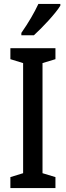

<svg xmlns="http://www.w3.org/2000/svg" viewBox="-20 -960 336 980"><path d="M288 -931V-940H176C155 -895 126 -845 89 -792V-780H153C195 -818 263 -890 288 -931ZM263 0V-56L197 -76V-638L263 -658V-714H33V-658L98 -638V-76L33 -56V0Z"/></svg>

Font: Noto Sans Armenian ExtraCondensed Medium
Style: Regular
Weight: 500
Width: 2
Designer: Monotype Design Team
Foundry: Monotype Imaging Inc.
Version: Version 2.008